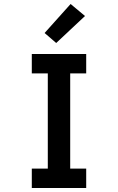

<svg xmlns="http://www.w3.org/2000/svg" viewBox="-20 -940 590 960"><path d="M139 0V-97H219V-573H139V-670H411V-573H331V-97H411V0ZM261 -725 203 -775 333 -920 405 -860Z"/></svg>

Font: Lode Term
Style: Bold
Weight: 700
Monospace: yes
Designer: Belleve Invis
Foundry: Belleve Invis
Version: Version 29.2.0